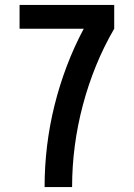

<svg xmlns="http://www.w3.org/2000/svg" viewBox="-20 -615 540 775"><path d="M160 140Q160 56 170 -26.5Q180 -109 200 -189.5Q220 -270 249.5 -348Q279 -426 318 -499H59V-595H441V-499Q399 -427 367.5 -349.5Q336 -272 314.5 -191Q293 -110 282 -27Q271 56 271 140Z"/></svg>

Font: Moesevka
Style: Bold
Weight: 700
Monospace: yes
Designer: Belleve Invis
Foundry: Belleve Invis
Version: Version 32.5.0; ttfautohint (v1.8.4)